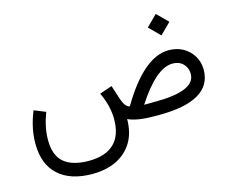

<svg xmlns="http://www.w3.org/2000/svg" viewBox="-117 -801 1492 1227"><g transform="rotate(-15 628.5 -187.5)"><path d="M934.1 -558.6 1005.4 -629.4 1076.7 -558.6 1005.4 -487.3ZM167.5 -206.1Q131.8 -111.8 131.8 -29.8Q131.8 74.2 187.7 120.6Q243.7 167 350.6 167Q459.5 167 516.8 113.5Q574.2 60.1 574.7 -48.8Q574.7 -137.2 530.8 -229L613.3 -257.3L642.1 -168Q662.6 -105.5 692.9 -102.1Q858.9 -384.3 1024.4 -384.3Q1078.1 -384.3 1119.9 -360.6Q1161.6 -336.9 1185.5 -296.6Q1209.5 -256.3 1209.5 -206.1Q1208.5 0 857.9 0H833Q771 0 727.3 -7.1Q683.6 -14.2 655.3 -27.8Q654.3 66.4 614.5 128.9Q574.7 191.4 506.8 222.7Q439 253.9 352.1 253.9Q207 253.9 127.4 181.6Q47.9 109.4 47.9 -27.3Q47.9 -129.9 91.8 -236.8ZM856 -88.4Q1122.6 -88.4 1122.6 -201.7Q1122.6 -241.7 1096.2 -268.6Q1069.8 -295.4 1027.3 -295.4Q971.2 -295.4 910.2 -242.4Q849.1 -189.5 783.7 -87.9Z"/></g></svg>

Font: Vazir
Style: Regular
Weight: 400
Designer: Saber Rastikerdar
Foundry: Saber Rastikerdar
Version: Version 30.0.0